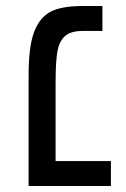

<svg xmlns="http://www.w3.org/2000/svg" viewBox="-20 -619 418 639"><path d="M75.2 -367.2Q75.2 -458.5 91.3 -506.3Q108.4 -556.6 144 -577.6Q180.2 -599.1 257.8 -599.1H320.8V-516.1H254.9Q219.7 -516.1 200.2 -502Q180.7 -487.8 172.9 -456.1Q165 -424.8 165 -341.8V-83H349.1V0H75.2Z"/></svg>

Font: Some Time Later
Style: Regular
Weight: 400
Version: Version 003.300